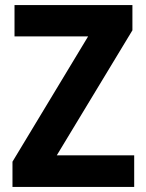

<svg xmlns="http://www.w3.org/2000/svg" viewBox="-20 -734 574 754"><path d="M507 0V-124H203L500 -615V-714H37V-591H326L29 -99V0Z"/></svg>

Font: Noto Sans Devanagari SemiCondensed
Style: Bold
Weight: 700
Width: 4
Designer: Jelle Bosma - Monotype Design Team
Foundry: Monotype Imaging Inc.
Version: Version 2.004